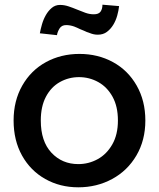

<svg xmlns="http://www.w3.org/2000/svg" viewBox="-20 -790 678 819"><path d="M150 -648Q153 -665 159 -686Q165 -707 175.5 -725.5Q186 -744 201 -756.5Q216 -769 236 -769Q254 -769 272 -763Q290 -757 308 -749.5Q326 -742 344 -735.5Q362 -729 380 -729Q401 -729 409 -740.5Q417 -752 417 -770L488 -764Q486 -745 480 -723.5Q474 -702 463 -684Q452 -666 436 -654Q420 -642 397 -642Q380 -642 363 -649Q350 -653 338 -659L321 -666Q309 -672 296 -677Q279 -683 262 -683Q243 -683 234 -668.5Q225 -654 223 -640ZM314 9Q236 9 173 -26.5Q110 -62 74 -126.5Q38 -191 38 -276Q38 -360 75 -425Q112 -490 176 -525Q240 -560 319 -560Q398 -560 462 -525Q526 -490 563 -425Q600 -360 600 -276Q600 -192 562 -127Q524 -62 458.5 -26.5Q393 9 314 9ZM314 -90Q358 -90 396.5 -111Q435 -132 459 -174Q483 -216 483 -276Q483 -336 460 -377.5Q437 -419 399 -440Q361 -461 317 -461Q273 -461 235.5 -440Q198 -419 176 -377.5Q154 -336 154 -276Q154 -187 199.5 -138.5Q245 -90 314 -90Z"/></svg>

Font: Fz Poppins Med
Style: Regular
Weight: 500
Designer: Ninad Kale (Devanagari), Jonny Pinhorn (Latin)
Foundry: Indian Type Foundry
Version: Vit hóa bi Vntype.Com & FontZin.Com